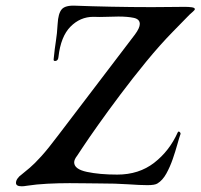

<svg xmlns="http://www.w3.org/2000/svg" viewBox="-20 -656 703 673"><path d="M56 -3Q36 -3 36 -15Q36 -23 42 -31Q48 -39 53 -42Q68 -54 84.5 -68Q101 -82 125 -108.5Q149 -135 185 -183L453 -535Q470 -558 470 -572Q470 -589 448.5 -593.5Q427 -598 395 -598Q375 -598 352.5 -597Q330 -596 307 -597Q261 -597 227 -562.5Q193 -528 185 -457Q184 -444 175.5 -442.5Q167 -441 168 -448Q172 -488 176 -512.5Q180 -537 182 -572Q184 -609 196.5 -623.5Q209 -638 246 -636Q296 -634 369 -632.5Q442 -631 512 -631Q544 -631 574.5 -631.5Q605 -632 628 -632Q641 -632 652 -630.5Q663 -629 663 -624Q663 -621 656 -615Q645 -606 632 -592Q619 -578 587 -546Q540 -498 492.5 -440Q445 -382 401.5 -324Q358 -266 324 -218Q290 -170 270.5 -140.5Q251 -111 251 -111Q240 -97 240 -87Q240 -63 284.5 -53.5Q329 -44 391 -44Q467 -44 520.5 -85.5Q574 -127 603 -192Q605 -195 606 -195Q609 -195 611.5 -191.5Q614 -188 612 -184Q608 -173 601.5 -149.5Q595 -126 585.5 -98.5Q576 -71 563 -47.5Q550 -24 532 -13Q523 -7 497 -7Q472 -7 429 -10Q386 -13 327 -13Q307 -13 280 -13.5Q253 -14 224 -14Q185 -14 146 -12Q107 -10 75 -5Q69 -4 64.5 -3.5Q60 -3 56 -3Z"/></svg>

Font: Kings
Style: Regular
Weight: 400
Designer: Robert E. Leuschke
Foundry: Robert E. Leuschke
Version: Version 1.010; ttfautohint (v1.8.3)